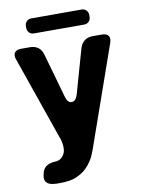

<svg xmlns="http://www.w3.org/2000/svg" viewBox="-97 -761 779 1032"><g transform="rotate(-10 293.0 -245.0)"><path d="M457 -659.2V-647.5Q457 -632.8 446.8 -622.6Q436.5 -612.3 421.9 -612.3H146.5Q131.8 -612.3 121.6 -622.6Q111.3 -632.8 111.3 -647.5V-659.2Q111.3 -673.8 121.6 -684.1Q131.8 -694.3 146.5 -694.3H421.9Q436.5 -694.3 446.8 -684.1Q457 -673.8 457 -659.2ZM28.3 -491.2Q23.4 -502.9 24.4 -512.7Q24.4 -522.5 29.3 -529.3Q39.1 -543 64.5 -543Q81.1 -543 113.3 -543Q139.6 -543 158.2 -529.3Q175.8 -515.6 182.6 -490.2Q199.2 -430.7 216.8 -370.1Q233.4 -309.6 251 -249Q260.7 -213.9 283.2 -213.9Q305.7 -213.9 316.4 -249Q333 -309.6 350.6 -370.1Q368.2 -430.7 384.8 -490.2Q392.6 -515.6 410.2 -529.3Q428.7 -543 455.1 -543Q471.7 -543 504.9 -543Q531.2 -543 541 -529.3Q545.9 -522.5 545.9 -512.7Q545.9 -502.9 542 -491.2Q493.2 -353.5 445.3 -215.8Q396.5 -79.1 348.6 59.6Q340.8 81.1 331.1 100.6Q320.3 120.1 307.6 135.7Q293.9 152.3 278.3 165Q261.7 177.7 242.2 186.5Q222.7 196.3 198.2 200.2Q174.8 204.1 146.5 204.1Q135.7 204.1 125 204.1Q115.2 203.1 105.5 202.1Q78.1 198.2 68.4 180.7Q59.6 164.1 68.4 136.7Q68.4 134.8 69.3 132.8Q69.3 130.9 70.3 128.9Q77.1 107.4 96.7 96.7Q115.2 86.9 140.6 85.9Q149.4 85.9 157.2 83Q165 81.1 170.9 76.2Q173.8 74.2 176.8 71.3Q179.7 69.3 181.6 66.4Q198.2 46.9 197.3 19.5Q197.3 -7.8 187.5 -35.2Q187.5 -35.2 186.5 -36.1Q147.5 -150.4 107.4 -263.7Q67.4 -377 28.3 -491.2Z"/></g></svg>

Font: DeepSea
Style: Bold
Weight: 700
Designer: Stem
Version: Version 3.019;git-0a5106e0b